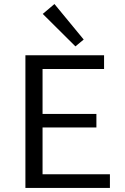

<svg xmlns="http://www.w3.org/2000/svg" viewBox="-20 -932 622 952"><path d="M354 -702 192 -863 250 -912 395 -736ZM525 -68V0H106V-658H496V-590H191V-367H458V-300H191V-68Z"/></svg>

Font: Ysabeau Infant Medium
Style: Regular
Weight: 500
Designer: Christian Thalmann (Catharsis Fonts)
Version: Version 0.003